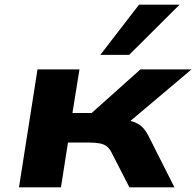

<svg xmlns="http://www.w3.org/2000/svg" viewBox="-20 -799 837 819"><path d="M61 0 140 -503H319L289 -317H371L579 -503H797L490 -244L492 -290Q525 -287 546 -280.5Q567 -274 583.5 -260Q600 -246 614 -218L724 0H532L456 -148Q447 -166 435 -175Q423 -184 404.5 -187.5Q386 -191 356 -191H270L240 0ZM408 -565 573 -779H746L531 -565Z"/></svg>

Font: Nunito Sans 7pt Expanded ExtraBold
Style: Italic
Weight: 800
Width: 7
Italic angle: -9°
Designer: Vernon Adams
Foundry: Vernon Adams
Version: Version 3.101;gftools[0.9.27]